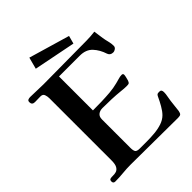

<svg xmlns="http://www.w3.org/2000/svg" viewBox="-251 -1038 1176 1176"><g transform="rotate(-45 337.0 -450.5)"><path d="M648 -172Q648 -156 644.5 -139.5Q641 -123 639 -106Q637 -87 634.5 -67Q632 -47 630 -27Q627 -11 621 -5.5Q615 0 598 0Q496 0 394 -1.5Q292 -3 190 -3Q155 -3 120 0.5Q85 4 50 4Q33 4 33 -13Q33 -27 42.5 -29.5Q52 -32 65.5 -31.5Q79 -31 92.5 -35Q106 -39 115.5 -54.5Q125 -70 125 -104V-643Q125 -659 119.5 -674Q114 -689 94 -689Q82 -689 70 -688.5Q58 -688 46 -688Q21 -688 21 -712Q21 -724 29 -727.5Q37 -731 47 -731Q76 -731 104 -729.5Q132 -728 160 -728Q254 -728 348 -729.5Q442 -731 536 -731Q554 -731 572 -732.5Q590 -734 608 -736Q610 -720 612.5 -704Q615 -688 617 -672Q620 -653 625.5 -632Q631 -611 631 -591Q631 -579 621 -571.5Q611 -564 600 -564Q576 -564 568 -585Q553 -632 523.5 -663.5Q494 -695 441 -695H261V-401Q299 -401 335.5 -402Q372 -403 409 -406Q446 -409 480 -418Q494 -421 509.5 -426Q525 -431 539 -431Q551 -431 551 -420Q551 -413 547.5 -399Q544 -385 542 -378Q537 -365 532 -362.5Q527 -360 514 -360Q490 -360 467 -363Q429 -367 390 -368.5Q351 -370 312 -370Q290 -370 275.5 -358.5Q261 -347 261 -323V-77Q261 -53 267.5 -43Q274 -33 299 -33Q326 -33 359 -33Q392 -33 426.5 -36Q461 -39 491 -49Q521 -59 541 -79Q558 -96 574 -124Q590 -152 600 -174Q605 -186 610 -190.5Q615 -195 628 -195Q640 -195 644 -189Q648 -183 648 -172ZM480 -827 466 -775 194 -829 214 -905Z"/></g></svg>

Font: Kaisei Opti
Style: Bold
Weight: 700
Designer: Font-Kai, 金井和夫
Foundry: KAZUO KANAI
Version: Version 5.003